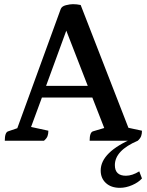

<svg xmlns="http://www.w3.org/2000/svg" viewBox="-20 -675 704 921"><path d="M3 0Q3 -40 19 -45L63 -60L271 -631Q276 -645 296 -650Q316 -655 330 -655Q348 -655 367 -651L596 -62L661 -48Q661 -33 657 -22Q653 -11 641 0H410Q410 -40 426 -45L480 -61L423 -207H181L129 -66L212 -48Q212 -33 208 -22Q204 -11 191 0ZM201 -263H401L298 -528ZM555 226Q513 226 488 203Q463 180 463 143Q463 54 622 -13L641 0Q531 47 531 117Q531 168 584 168Q614 168 648 147L661 181Q644 200 614 213Q584 226 555 226Z"/></svg>

Font: Petrona SemiBold
Style: Regular
Weight: 600
Designer: Ringo R. Seeber
Foundry: Ringo R. Seeber
Version: Version 2.001; ttfautohint (v1.8.3)